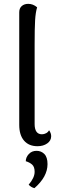

<svg xmlns="http://www.w3.org/2000/svg" viewBox="-20 -750 310 998"><path d="M80 -101V-686Q80 -707 93 -718.5Q106 -730 127 -730Q152 -730 173 -712Q165 -686 162.5 -645Q160 -604 160 -517V-105Q160 -79 169.5 -65.5Q179 -52 198 -52Q209 -52 219.5 -57.5Q230 -63 235 -73Q246 -58 246 -42Q246 -19 225.5 -4.5Q205 10 175 10Q130 10 105 -19Q80 -48 80 -101ZM129 210Q160 174 160 143Q160 117 147 105.5Q134 94 114 88Q114 68 129.5 51Q145 34 170 34Q194 34 210.5 50.5Q227 67 227 103Q227 169 159 228Q142 224 129 210Z"/></svg>

Font: Arima Madurai
Style: Regular
Weight: 400
Designer: Joana Correia and Natanael Gama
Foundry: NDISCOVER
Version: Version 1.020